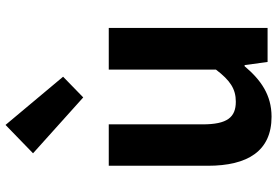

<svg xmlns="http://www.w3.org/2000/svg" viewBox="-170 -794 978 677"><g transform="rotate(-90 318.5 -455.0)"><path d="M246 14C323 14 376 -24 424 -81H428L439 0H559V-560H412V-182C374 -132 344 -112 299 -112C244 -112 219 -142 219 -229V-560H73V-211C73 -70 125 14 246 14ZM314 -650 387 -721 217 -924 117 -827Z"/></g></svg>

Font: Noto Sans TC
Style: Bold
Weight: 700
Designer: Ryoko NISHIZUKA 西塚涼子 (kana, bopomofo & ideographs); Paul D. Hunt (Latin, Greek & Cyrillic); Sandoll Communications 산돌커뮤니
Foundry: Adobe
Version: Version 2.004;hotconv 1.0.118;makeotfexe 2.5.65603